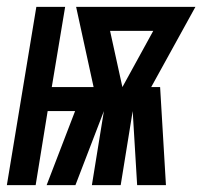

<svg xmlns="http://www.w3.org/2000/svg" viewBox="-52 -540 590 560"><path d="M-32 0 54 -520H138L99 -286H221L170 -520H518L389 -286H415L432 0H348L335 -216L300 0H216L251 -216L168 0H84L167 -216H87L52 0ZM305 -286 395 -450H269Z"/></svg>

Font: Iosevka Term Curly Extrabold
Style: Italic
Weight: 800
Italic angle: -9°
Designer: Belleve Invis
Foundry: Belleve Invis
Version: Version 32.3.0